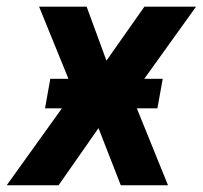

<svg xmlns="http://www.w3.org/2000/svg" viewBox="-59 -548 600 568"><path d="M197.3 -528.3 255.9 -368.7 368.2 -528.3H521L331.1 -263.7L438 0H298.3L232.4 -168.9L114.3 0H-39.1L159.2 -276.4L56.6 -528.3ZM422.4 -314.9 406.7 -227.5H74.2L89.8 -314.9Z"/></svg>

Font: Roboto
Style: Bold Italic
Weight: 700
Italic angle: -12°
Designer: Christian Robertson
Foundry: Google
Version: Version 3.0